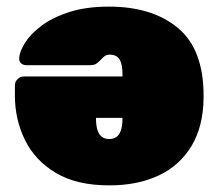

<svg xmlns="http://www.w3.org/2000/svg" viewBox="-20 -550 663 580"><path d="M309 -530Q440 -530 517.5 -465.5Q595 -401 595 -261Q595 -260 595 -258Q595 -256 595 -254Q594 -168 558.5 -109Q523 -50 459.5 -20Q396 10 310 10Q212 10 149 -27.5Q86 -65 55.5 -127Q25 -189 25 -262V-292Q25 -303 33 -311Q41 -319 52 -319H350Q350 -321 350 -322Q350 -323 350 -324Q350 -344 346.5 -357.5Q343 -371 334.5 -378Q326 -385 311 -385Q305 -385 300.5 -383Q296 -381 292 -377Q288 -373 282 -367Q273 -358 267 -355.5Q261 -353 249 -353H60Q50 -353 43.5 -359Q37 -365 38 -375Q39 -394 55.5 -420.5Q72 -447 105 -472Q138 -497 189 -513.5Q240 -530 309 -530ZM350 -194H270V-193Q270 -171 274.5 -157Q279 -143 288 -136.5Q297 -130 310 -130Q323 -130 332 -136.5Q341 -143 345.5 -157Q350 -171 350 -193Z"/></svg>

Font: Rubik Black
Style: Regular
Weight: 900
Designer: Hubert and Fischer
Foundry: Hubert and Fischer
Version: Version 2.300;gftools[0.9.30]